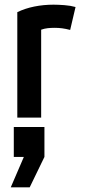

<svg xmlns="http://www.w3.org/2000/svg" viewBox="-20 -503 370 821"><path d="M303 -473 280 -375Q261 -380 245.5 -382Q230 -384 214 -384Q198 -384 184 -382.5Q170 -381 156 -376V0H54V-451Q87 -467 126.5 -475Q166 -483 209 -483Q229 -483 255.5 -481Q282 -479 303 -473ZM39 40H170V168L107 298H26L82 168H39Z"/></svg>

Font: Kreadon Light
Style: Bold
Weight: 600
Designer: Reiya WATANABE
Foundry: StudioGnu
Version: Version 1.003; ttfautohint (v1.8.4.7-5d5b);gftools[0.9.32]